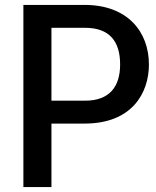

<svg xmlns="http://www.w3.org/2000/svg" viewBox="-20 -760 635 780"><path d="M326 -351H189V-647H326C424 -647 468 -593 468 -498C468 -407 424 -351 326 -351ZM75 0H189V-258H324C516 -258 585 -382 585 -498C585 -630 499 -740 324 -740H75Z"/></svg>

Font: Malmofest Medium
Style: Regular
Weight: 500
Designer: Jonny Pinhorn (Poppins), Kolossal
Version: Version 1.004;Glyphs 3.1.2 (3151)